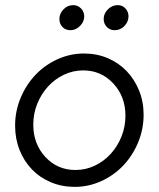

<svg xmlns="http://www.w3.org/2000/svg" viewBox="-20 -720 621 750"><path d="M39 -229Q39 -286 60.5 -337.5Q82 -389 118.5 -427.5Q155 -466 204.5 -488.5Q254 -511 308 -511Q358 -511 400.5 -493Q443 -475 474 -443Q505 -411 523 -367Q541 -323 541 -272Q541 -215 519.5 -163.5Q498 -112 461.5 -73.5Q425 -35 375.5 -12.5Q326 10 272 10Q222 10 179 -8Q136 -26 105 -58Q74 -90 56.5 -134Q39 -178 39 -229ZM275 -56Q315 -56 350.5 -73Q386 -90 412.5 -119Q439 -148 454.5 -186.5Q470 -225 470 -268Q470 -343 422.5 -394Q375 -445 305 -445Q265 -445 229.5 -428Q194 -411 167.5 -382Q141 -353 125.5 -314.5Q110 -276 110 -233Q110 -158 157 -107Q204 -56 275 -56ZM255 -602Q236 -602 224 -614.5Q212 -627 212 -646Q212 -667 228 -683.5Q244 -700 266 -700Q284 -700 296.5 -687Q309 -674 309 -656Q309 -635 292.5 -618.5Q276 -602 255 -602ZM428 -602Q410 -602 397.5 -614.5Q385 -627 385 -646Q385 -667 401.5 -683.5Q418 -700 440 -700Q458 -700 470 -687Q482 -674 482 -656Q482 -635 466 -618.5Q450 -602 428 -602Z"/></svg>

Font: Red Hat Display
Style: Italic
Weight: 400
Italic angle: -12°
Designer: Pentagram / MCKL
Foundry: Pentagram / MCKL
Version: Version 1.003; Red Hat Display Italic